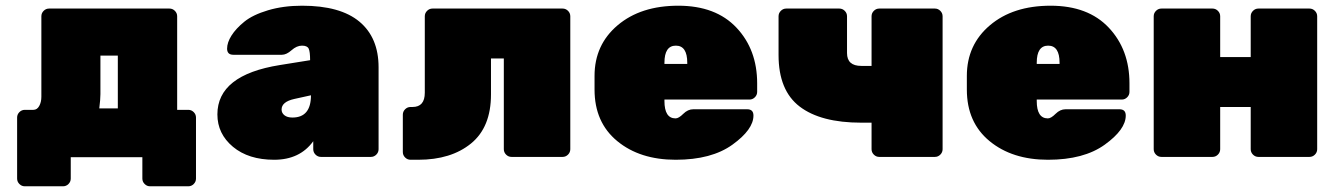

<svg xmlns="http://www.w3.org/2000/svg" viewBox="-20 -550 4687 673"><path d="M640 103H506Q495 103 487 95Q479 87 479 76V1H228V76Q228 87 220 95Q212 103 201 103H67Q56 103 48 95Q40 87 40 76V-138Q40 -149 48 -157Q56 -165 67 -165H97Q110 -165 117.5 -178.5Q125 -192 125 -211V-493Q125 -504 133 -512Q141 -520 152 -520H574Q585 -520 593 -512Q601 -504 601 -493V-165H640Q651 -165 659 -157Q667 -149 667 -138V76Q667 87 659 95Q651 103 640 103ZM332 -355V-220Q332 -202 328 -170H393V-355Z M742 -149Q742 -287 961 -322L1067 -339Q1067 -369 1062 -379.5Q1057 -390 1038.5 -390Q1020 -390 1002 -374Q984 -358 968 -358H798Q776 -358 776 -379.5Q776 -401 791.5 -425.5Q807 -450 836.5 -474Q866 -498 919.5 -514Q973 -530 1039 -530Q1173 -530 1240 -474Q1307 -418 1307 -314V-27Q1307 -16 1299 -8Q1291 0 1280 0H1105Q1094 0 1086 -8Q1078 -16 1078 -27V-55Q1031 10 941 10Q851 10 796.5 -35.5Q742 -81 742 -149ZM1005 -138Q1070 -138 1070 -216L1011 -203Q967 -193 967 -166Q967 -154 977 -146Q987 -138 1005 -138Z M1446 10H1419Q1408 10 1400 2Q1392 -6 1392 -17V-148Q1392 -159 1400 -167Q1408 -175 1419 -175H1426Q1469 -175 1469 -225V-493Q1469 -504 1477 -512Q1485 -520 1496 -520H1952Q1963 -520 1971 -512Q1979 -504 1979 -493V-27Q1979 -16 1971 -8Q1963 0 1952 0H1773Q1762 0 1754 -8Q1746 -16 1746 -27V-345H1701V-219Q1701 -104 1631 -47Q1561 10 1446 10Z M2607 -201H2309V-196Q2309 -135 2348 -135Q2359 -135 2375 -151Q2391 -167 2410 -167H2599Q2621 -167 2621 -145Q2621 -96 2547.5 -43Q2474 10 2348.5 10Q2223 10 2143.5 -55.5Q2064 -121 2064 -236V-284Q2064 -393 2145 -461.5Q2226 -530 2357.5 -530Q2489 -530 2561.5 -453Q2634 -376 2634 -258V-228Q2634 -217 2626 -209Q2618 -201 2607 -201ZM2309 -330V-326H2389V-330Q2389 -390 2349 -390Q2309 -390 2309 -330Z M3035 -319V-493Q3035 -504 3043 -512Q3051 -520 3062 -520H3257Q3268 -520 3276 -512Q3284 -504 3284 -493V-27Q3284 -16 3276 -8Q3268 0 3257 0H3062Q3051 0 3043 -8Q3035 -16 3035 -27V-120H2999Q2857 -120 2783 -176.5Q2709 -233 2709 -357V-493Q2709 -504 2717 -512Q2725 -520 2736 -520H2922Q2933 -520 2941 -512Q2949 -504 2949 -493V-364Q2949 -319 2999 -319Z M3912 -201H3614V-196Q3614 -135 3653 -135Q3664 -135 3680 -151Q3696 -167 3715 -167H3904Q3926 -167 3926 -145Q3926 -96 3852.5 -43Q3779 10 3653.5 10Q3528 10 3448.5 -55.5Q3369 -121 3369 -236V-284Q3369 -393 3450 -461.5Q3531 -530 3662.5 -530Q3794 -530 3866.5 -453Q3939 -376 3939 -258V-228Q3939 -217 3931 -209Q3923 -201 3912 -201ZM3614 -330V-326H3694V-330Q3694 -390 3654 -390Q3614 -390 3614 -330Z M4570 0H4391Q4380 0 4372 -8Q4364 -16 4364 -27V-175H4257V-27Q4257 -16 4249 -8Q4241 0 4230 0H4051Q4040 0 4032 -8Q4024 -16 4024 -27V-493Q4024 -504 4032 -512Q4040 -520 4051 -520H4230Q4241 -520 4249 -512Q4257 -504 4257 -493V-350H4364V-493Q4364 -504 4372 -512Q4380 -520 4391 -520H4570Q4581 -520 4589 -512Q4597 -504 4597 -493V-27Q4597 -16 4589 -8Q4581 0 4570 0Z"/></svg>

Font: Rubik One
Style: Regular
Weight: 400
Designer: Hubert and Fischer with Elvire Volk Leonovitch
Foundry: Hubert and Fischer with Elvire Volk Leonovitch
Version: Version 1.001